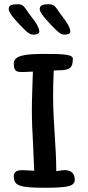

<svg xmlns="http://www.w3.org/2000/svg" viewBox="-20 -884 413 904"><path d="M64 -864C37 -864 21 -860 21 -841C21 -820 69 -771 94 -746C115 -725 125 -721 138 -721C151 -721 165 -725 165 -735C165 -744 163 -750 155 -766C145 -785 132 -798 115 -822C94 -852 90 -864 64 -864ZM210 -864C183 -864 167 -860 167 -841C167 -820 216 -771 241 -746C262 -725 272 -721 284 -721C298 -721 311 -725 311 -735C311 -744 309 -750 301 -766C291 -785 279 -798 262 -822C241 -852 237 -864 210 -864ZM233 -552 253 -553C307 -553 323 -562 323 -608C323 -631 254 -630 184 -630C108 -630 45 -625 45 -586C45 -552 54 -545 82 -545C90 -545 101 -545 135 -547L133 -492C131 -442 130 -387 130 -374C130 -319 132 -262 136 -198L141 -80C119 -81 112 -82 108 -82C76 -84 45 -85 45 -54C45 -9 73 0 193 0C302 0 332 -8 332 -38C332 -71 311 -83 284 -83C274 -83 267 -81 245 -78C245 -193 230 -309 230 -429C230 -470 231 -509 233 -552Z"/></svg>

Font: Itim
Style: Regular
Weight: 400
Designer: CadsonDemak Team
Foundry: Pablo Impallari
Version: Version 1.002;PS 001.002;hotconv 1.0.88;makeotf.lib2.5.64775